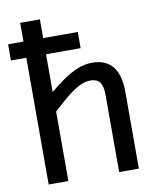

<svg xmlns="http://www.w3.org/2000/svg" viewBox="-92 -889 784 959"><g transform="rotate(-10 300.0 -410.0)"><path d="M76.5 0V-643H-1.5V-725H76.5V-820H176.5V-725H352V-643H176.5V-451.5Q207.5 -478 243.2 -503.2Q279 -528.5 317.5 -545Q356 -561.5 395 -561.5Q534 -561.5 534 -389.5V0H434V-389.5Q434 -437.5 418.8 -456.5Q403.5 -475.5 371 -475.5Q341 -475.5 308.5 -457.5Q276 -439.5 242.8 -411.2Q209.5 -383 176.5 -352.5V0Z"/></g></svg>

Font: Junction Medium
Style: Regular
Weight: 500
Designer: Caroline Hadilaksono
Foundry: Caroline Hadilaksono, Tyler Finck, The League of Moveable Type
Version: Version 2.000; ttfautohint (v1.8.3)